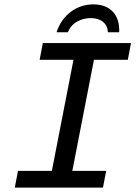

<svg xmlns="http://www.w3.org/2000/svg" viewBox="-20 -855 640 875"><path d="M175.3 -658.7H577.1L562.5 -582.5H408.2L309.6 -76.2H463.9L449.2 0H47.4L62 -76.2H216.3L314.9 -582.5H160.6ZM405.3 -835Q460.9 -835 491.9 -804Q522.9 -772.9 523.4 -717.8L522.9 -708H471.7Q470.7 -737.8 449.7 -755.1Q428.7 -772.5 393.1 -772.5Q360.4 -772.5 331.5 -756.6Q302.7 -740.7 289.1 -708H237.8Q257.3 -767.1 302.5 -801Q347.7 -835 405.3 -835Z"/></svg>

Font: Cousine
Style: Italic
Weight: 400
Italic angle: -12°
Monospace: yes
Designer: Steve Matteson
Foundry: Monotype Imaging Inc.
Version: Version 1.21